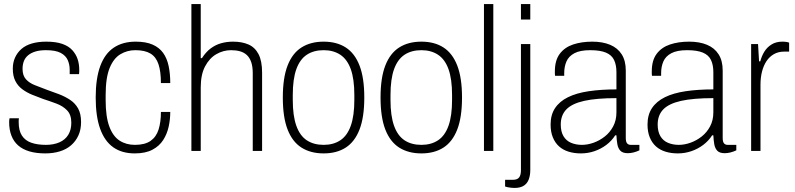

<svg xmlns="http://www.w3.org/2000/svg" viewBox="-20 -743 3914 945"><path d="M203 12Q158 12 124.5 2Q91 -8 69 -27.5Q47 -47 36 -76Q25 -105 25 -142Q25 -147 25.5 -152Q26 -157 27 -161H73Q72 -155 72 -150.5Q72 -146 72 -141Q72 -100 88 -75.5Q104 -51 134 -40.5Q164 -30 206 -30Q244 -30 272.5 -42.5Q301 -55 316 -79.5Q331 -104 331 -139Q331 -178 310.5 -199.5Q290 -221 258 -233Q226 -245 192 -256Q164 -266 137.5 -277Q111 -288 89.5 -304Q68 -320 55.5 -344.5Q43 -369 43 -405Q43 -435 54 -459.5Q65 -484 85.5 -502Q106 -520 137 -529Q168 -538 208 -538Q255 -538 286.5 -527Q318 -516 336 -496Q354 -476 362 -452Q370 -428 370 -400Q370 -396 370 -390Q370 -384 369 -378H323V-400Q323 -425 313.5 -447Q304 -469 279 -482.5Q254 -496 206 -496Q176 -496 154.5 -489.5Q133 -483 118.5 -471Q104 -459 97.5 -442Q91 -425 91 -404Q91 -371 108 -352.5Q125 -334 152.5 -323.5Q180 -313 211 -301Q240 -291 270 -279.5Q300 -268 325 -251.5Q350 -235 364.5 -209Q379 -183 379 -142Q379 -105 366 -76.5Q353 -48 330 -28Q307 -8 274.5 2Q242 12 203 12Z M643 12Q580 12 537.5 -18Q495 -48 473 -109Q451 -170 451 -263Q451 -357 473.5 -418Q496 -479 540 -508.5Q584 -538 648 -538Q698 -538 731 -523.5Q764 -509 783 -482.5Q802 -456 810 -418Q818 -380 818 -334H772Q772 -391 760 -427Q748 -463 720.5 -479.5Q693 -496 646 -496Q606 -496 572.5 -476Q539 -456 519.5 -408Q500 -360 500 -275V-250Q500 -169 518 -120.5Q536 -72 568.5 -51Q601 -30 644 -30Q693 -30 721 -49.5Q749 -69 760.5 -105.5Q772 -142 772 -192H818Q818 -155 810 -119Q802 -83 783 -53.5Q764 -24 730 -6Q696 12 643 12Z M922 0V-723H968V-457H974Q994 -488 1018 -505.5Q1042 -523 1069.5 -530.5Q1097 -538 1127 -538Q1171 -538 1203 -524Q1235 -510 1252.5 -476.5Q1270 -443 1270 -385V0H1224V-383Q1224 -415 1216.5 -437Q1209 -459 1195 -472Q1181 -485 1161.5 -490.5Q1142 -496 1117 -496Q1079 -496 1045 -476.5Q1011 -457 989.5 -416.5Q968 -376 968 -313V0Z M1573 12Q1509 12 1464 -16.5Q1419 -45 1395.5 -105.5Q1372 -166 1372 -263Q1372 -360 1395.5 -420.5Q1419 -481 1464 -509.5Q1509 -538 1573 -538Q1637 -538 1681.5 -509.5Q1726 -481 1749.5 -420.5Q1773 -360 1773 -263Q1773 -166 1749.5 -105.5Q1726 -45 1681.5 -16.5Q1637 12 1573 12ZM1573 -30Q1621 -30 1655 -52.5Q1689 -75 1706.5 -124Q1724 -173 1724 -251V-275Q1724 -354 1706.5 -402.5Q1689 -451 1655 -473.5Q1621 -496 1573 -496Q1524 -496 1490 -473.5Q1456 -451 1438.5 -402.5Q1421 -354 1421 -275V-251Q1421 -173 1438.5 -124Q1456 -75 1490 -52.5Q1524 -30 1573 -30Z M2054 12Q1990 12 1945 -16.5Q1900 -45 1876.5 -105.5Q1853 -166 1853 -263Q1853 -360 1876.5 -420.5Q1900 -481 1945 -509.5Q1990 -538 2054 -538Q2118 -538 2162.5 -509.5Q2207 -481 2230.5 -420.5Q2254 -360 2254 -263Q2254 -166 2230.5 -105.5Q2207 -45 2162.5 -16.5Q2118 12 2054 12ZM2054 -30Q2102 -30 2136 -52.5Q2170 -75 2187.5 -124Q2205 -173 2205 -251V-275Q2205 -354 2187.5 -402.5Q2170 -451 2136 -473.5Q2102 -496 2054 -496Q2005 -496 1971 -473.5Q1937 -451 1919.5 -402.5Q1902 -354 1902 -275V-251Q1902 -173 1919.5 -124Q1937 -75 1971 -52.5Q2005 -30 2054 -30Z M2362 0V-723H2408V0Z M2544 -647V-723H2590V-647ZM2512 182Q2504 182 2495.5 181Q2487 180 2479 178.5Q2471 177 2466 175V142H2504Q2526 142 2535 130.5Q2544 119 2544 94V-526H2590V94Q2590 120 2582.5 140Q2575 160 2558 171Q2541 182 2512 182Z M2839 12Q2806 12 2778.5 3.5Q2751 -5 2731.5 -22.5Q2712 -40 2701 -67Q2690 -94 2690 -130Q2690 -178 2712 -211Q2734 -244 2775.5 -264.5Q2817 -285 2877.5 -294Q2938 -303 3014 -303V-388Q3014 -423 3002.5 -447.5Q2991 -472 2962.5 -484Q2934 -496 2885 -496Q2835 -496 2807 -481Q2779 -466 2768 -440.5Q2757 -415 2757 -383V-370H2712Q2711 -375 2711 -380Q2711 -385 2711 -392Q2711 -446 2735 -478Q2759 -510 2800.5 -524Q2842 -538 2895 -538Q2946 -538 2983 -522.5Q3020 -507 3040 -475.5Q3060 -444 3060 -396V-64Q3060 -45 3066.5 -37.5Q3073 -30 3084 -30H3127V-3Q3112 4 3097.5 7.5Q3083 11 3070 11Q3045 11 3033.5 -1Q3022 -13 3018.5 -33.5Q3015 -54 3014 -77H3008Q2991 -50 2964.5 -30Q2938 -10 2906 1Q2874 12 2839 12ZM2844 -30Q2872 -30 2901.5 -40.5Q2931 -51 2956.5 -71Q2982 -91 2998 -121Q3014 -151 3014 -190V-260Q2915 -260 2855 -246.5Q2795 -233 2767.5 -204.5Q2740 -176 2740 -130Q2740 -95 2753.5 -72.5Q2767 -50 2791 -40Q2815 -30 2844 -30Z M3316 12Q3283 12 3255.5 3.5Q3228 -5 3208.5 -22.5Q3189 -40 3178 -67Q3167 -94 3167 -130Q3167 -178 3189 -211Q3211 -244 3252.5 -264.5Q3294 -285 3354.5 -294Q3415 -303 3491 -303V-388Q3491 -423 3479.5 -447.5Q3468 -472 3439.5 -484Q3411 -496 3362 -496Q3312 -496 3284 -481Q3256 -466 3245 -440.5Q3234 -415 3234 -383V-370H3189Q3188 -375 3188 -380Q3188 -385 3188 -392Q3188 -446 3212 -478Q3236 -510 3277.5 -524Q3319 -538 3372 -538Q3423 -538 3460 -522.5Q3497 -507 3517 -475.5Q3537 -444 3537 -396V-64Q3537 -45 3543.5 -37.5Q3550 -30 3561 -30H3604V-3Q3589 4 3574.5 7.5Q3560 11 3547 11Q3522 11 3510.5 -1Q3499 -13 3495.5 -33.5Q3492 -54 3491 -77H3485Q3468 -50 3441.5 -30Q3415 -10 3383 1Q3351 12 3316 12ZM3321 -30Q3349 -30 3378.5 -40.5Q3408 -51 3433.5 -71Q3459 -91 3475 -121Q3491 -151 3491 -190V-260Q3392 -260 3332 -246.5Q3272 -233 3244.5 -204.5Q3217 -176 3217 -130Q3217 -95 3230.5 -72.5Q3244 -50 3268 -40Q3292 -30 3321 -30Z M3677 0V-526H3711L3716 -441H3722Q3729 -468 3742.5 -489.5Q3756 -511 3778 -524.5Q3800 -538 3831 -538Q3842 -538 3851 -536.5Q3860 -535 3864 -533V-489H3840Q3811 -489 3789 -476.5Q3767 -464 3752.5 -442Q3738 -420 3730.5 -390.5Q3723 -361 3723 -326V0Z"/></svg>

Font: Archivo SemiCondensed Thin
Style: Regular
Weight: 250
Width: 4
Designer: Hector Gatti
Foundry: Omnibus-Type
Version: Version 2.001